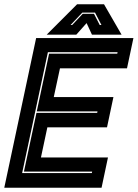

<svg xmlns="http://www.w3.org/2000/svg" viewBox="-37 -878 644 898"><path d="M-17 0 132 -700H587L557 -558.5H243.5L214.5 -424H493.5L463.5 -282.5H184.5L154.5 -141.5H468L438 0ZM66.5 -68.5H392.5L394 -75.5H75L133.5 -350H417.5L419 -357H135L192.5 -627H511.5L513 -634H187ZM323.5 -858H449.5L531.5 -716H393L368 -770L320 -716H181.5ZM348 -819 293 -761H300.5L350 -813.5H402.5L429.5 -761H437.5L407.5 -819Z"/></svg>

Font: Tourney ExtraBold
Style: Italic
Weight: 800
Italic angle: -12°
Version: Version 1.015